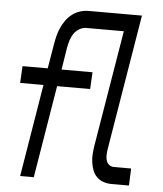

<svg xmlns="http://www.w3.org/2000/svg" viewBox="-53 -781 705 828"><g transform="rotate(5 300.0 -367.5)"><path d="M65 0 131 -400H30L34 -473H143L161 -580Q164 -598 168.5 -616Q173 -634 181 -651.5Q189 -669 200 -684.5Q211 -700 227 -712Q243 -724 261 -729.5Q279 -735 297 -735H528L431 -149Q429 -136 428.5 -124Q428 -112 431 -100.5Q434 -89 443 -81.5Q452 -74 465 -74H539L536 0H461Q443 0 426 -5.5Q409 -11 396.5 -23.5Q384 -36 378 -52.5Q372 -69 369.5 -87Q367 -105 368.5 -123.5Q370 -142 373 -161L456 -661H293Q278 -661 263 -652Q248 -643 239 -629Q230 -615 225.5 -599.5Q221 -584 218 -568L203 -473H337L333 -400H190L124 0Z"/></g></svg>

Font: Iosevka SS04 Extended Oblique
Style: Regular
Weight: 400
Width: 7
Italic angle: -9°
Monospace: yes
Designer: Belleve Invis
Foundry: Belleve Invis
Version: Version 19.0.0; ttfautohint (v1.8.4)